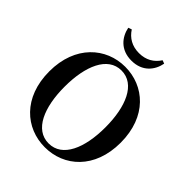

<svg xmlns="http://www.w3.org/2000/svg" viewBox="-263 -1132 1312 1312"><g transform="rotate(45 392.5 -476.0)"><path d="M219 -962C234 -888 287 -818 393 -818C499 -818 552 -888 566 -962L542 -971C510 -921 461 -891 393 -891C326 -891 276 -921 244 -971ZM196 -370C196 -569 260 -723 393 -723C526 -723 590 -569 590 -370C590 -170 526 -18 393 -18C260 -18 196 -170 196 -370ZM393 -759C210 -759 48 -621 48 -370C48 -117 209 19 393 19C578 19 738 -118 738 -370C738 -623 577 -759 393 -759Z"/></g></svg>

Font: Noto Serif JP
Style: Bold
Weight: 700
Designer: Ryoko NISHIZUKA 西塚涼子 (kana & ideographs); Frank Grießhammer (Latin, Greek & Cyrillic); Wenlong ZHANG 张文龙 (bopomofo); San
Foundry: Adobe
Version: Version 2.001;hotconv 1.1.0;makeotfexe 2.6.0